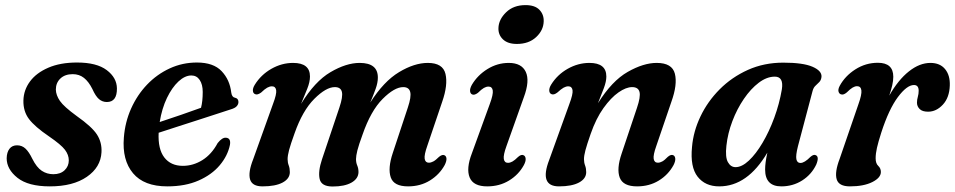

<svg xmlns="http://www.w3.org/2000/svg" viewBox="-20 -702 3651 734"><path d="M184 -36Q211 -36 227 -51.2Q243 -66.5 243 -89Q243 -110 228.2 -129.5Q213.5 -149 167.5 -180.5Q113 -217.5 90.8 -247Q68.5 -276.5 69.5 -318Q70.5 -358 94.8 -390.8Q119 -423.5 164.8 -443.2Q210.5 -463 274.5 -463Q349.5 -463 388 -434Q426.5 -405 427 -364Q427.5 -312 388.5 -312Q371.5 -312 358.5 -323Q345.5 -334 333 -362Q319 -390 301 -404.2Q283 -418.5 258 -418.5Q228.5 -418.5 211 -402Q193.5 -385.5 193.5 -359.5Q194 -338 209.2 -316Q224.5 -294 272.5 -259Q331.5 -217.5 350.8 -187.5Q370 -157.5 368 -120Q365 -62.5 312 -26Q259 10.5 170.5 10.5Q88 10.5 46.8 -22.2Q5.5 -55 5.5 -97Q6 -120 16.2 -133.2Q26.5 -146.5 45 -146.5Q64 -146.5 77.5 -133.8Q91 -121 103.5 -95Q120 -62 139.8 -49Q159.5 -36 184 -36Z M859 -148Q850.5 -106.5 820 -70.2Q789.5 -34 739 -11.8Q688.5 10.5 619.5 10.5Q530.5 10.5 488.5 -39.8Q446.5 -90 453.5 -176Q458 -235 481.2 -287Q504.5 -339 542.2 -378.5Q580 -418 628.8 -440.5Q677.5 -463 733 -463Q796 -463 827.2 -430Q858.5 -397 864 -348.5Q866.5 -330.5 878 -328.5Q891 -326 891.5 -313Q892 -304 885.2 -296.2Q878.5 -288.5 861 -283.5Q839.5 -276.5 805.8 -265.5Q772 -254.5 732.8 -241.8Q693.5 -229 655.2 -216.8Q617 -204.5 586.5 -194.5Q583.5 -132 608.2 -100Q633 -68 679 -68Q718.5 -68 753.8 -90Q789 -112 812 -155Q829.5 -177 844 -175.5Q863.5 -174 859 -148ZM711.5 -413.5Q687 -413.5 662.2 -390.5Q637.5 -367.5 618.2 -327.5Q599 -287.5 590.5 -235.5Q628.5 -248 672.8 -263.2Q717 -278.5 748.5 -290Q755 -314.5 755 -350.5Q755 -379 743.5 -396.2Q732 -413.5 711.5 -413.5Z M1211 -93 1277.5 -291Q1291.5 -332.5 1287 -350.8Q1282.5 -369 1260 -369Q1226.5 -369 1181.5 -324Q1136.5 -279 1106 -192Q1091 -150.5 1085.2 -128.8Q1079.5 -107 1079.5 -93.5Q1079.5 -80.5 1083.8 -69.5Q1088 -58.5 1088 -44Q1088 -19 1060.5 -4.2Q1033 10.5 983.5 10.5Q944 10.5 936 -16.2Q928 -43 948 -93.5L1024 -305.5Q1038 -342.5 1035.8 -357.2Q1033.5 -372 1019.5 -372Q1011 -372 1001.5 -366.8Q992 -361.5 978 -348Q964 -338 955.5 -342Q947.5 -345 946.8 -355Q946 -365 954 -378Q977.5 -416 1017.2 -438.8Q1057 -461.5 1100.5 -461.5Q1165 -461.5 1165 -409.5Q1165 -388.5 1154.5 -362.5Q1144 -336.5 1131 -305Q1183.5 -391 1243.5 -426.2Q1303.5 -461.5 1355 -461.5Q1425 -461.5 1424.5 -405Q1424.5 -386 1416 -362.2Q1407.5 -338.5 1395.5 -310Q1447 -391 1505.5 -426.2Q1564 -461.5 1615.5 -461.5Q1673 -461.5 1683 -419.5Q1693 -377.5 1670.5 -313L1614 -146Q1601 -109.5 1603.5 -94.8Q1606 -80 1619.5 -80Q1627.5 -80 1636.5 -84.8Q1645.5 -89.5 1658.5 -102.5Q1671 -112.5 1679 -108.5Q1686 -105.5 1686.8 -95.8Q1687.5 -86 1680 -71Q1660 -34.5 1623.5 -12Q1587 10.5 1540 10.5Q1485.5 10.5 1473.8 -24Q1462 -58.5 1481.5 -117L1539 -290.5Q1553 -332 1548.2 -350.5Q1543.5 -369 1521.5 -369Q1488 -369 1442.8 -323.8Q1397.5 -278.5 1366 -187.5Q1351.5 -148 1346.2 -127Q1341 -106 1341 -94Q1341 -80 1345.8 -69Q1350.5 -58 1350.5 -44Q1350 -19 1323.8 -4Q1297.5 11 1251.5 11Q1208.5 11 1202 -17.8Q1195.5 -46.5 1211 -93Z M1956 -534Q1921 -534 1902.8 -551.5Q1884.5 -569 1885.5 -595Q1886.5 -627.5 1914.8 -655Q1943 -682.5 1989 -682.5Q2025 -682.5 2042.2 -664.5Q2059.5 -646.5 2058.5 -620Q2057.5 -586 2029.5 -560Q2001.5 -534 1956 -534ZM1916.5 -144.5Q1903.5 -109 1906 -94.2Q1908.5 -79.5 1922 -79.5Q1930 -79.5 1939 -84.5Q1948 -89.5 1960.5 -102Q1973 -113 1981.5 -108.5Q1988.5 -105.5 1989.5 -95.5Q1990.5 -85.5 1982.5 -70.5Q1962.5 -34 1926 -11.8Q1889.5 10.5 1842.5 10.5Q1789.5 10.5 1775.5 -23.5Q1761.5 -57.5 1784 -116L1852.5 -304.5Q1866 -341 1863.8 -356Q1861.5 -371 1847.5 -371Q1839 -371 1829.8 -365.8Q1820.5 -360.5 1807 -347Q1793.5 -337 1785 -341Q1778 -344 1777 -353.8Q1776 -363.5 1784 -378Q1806 -415 1843.8 -438.2Q1881.5 -461.5 1925 -461.5Q1974 -461.5 1990 -427.2Q2006 -393 1982.5 -330Z M2088.5 -342Q2080.5 -345 2079.8 -355.2Q2079 -365.5 2087 -378.5Q2110.5 -416.5 2150.2 -439Q2190 -461.5 2233.5 -461.5Q2298 -461.5 2298 -409.5Q2298 -390.5 2288.5 -365.2Q2279 -340 2266 -307.5Q2319.5 -393 2379.8 -427.2Q2440 -461.5 2490.5 -461.5Q2549.5 -461.5 2560 -420.2Q2570.5 -379 2546.5 -312.5L2489 -144Q2476.5 -109 2479 -94.5Q2481.5 -80 2495 -80Q2503 -80 2511.8 -84.8Q2520.5 -89.5 2533 -102.5Q2545.5 -113 2554 -108.5Q2560.5 -105.5 2561.5 -95.8Q2562.5 -86 2555 -71Q2534.5 -33.5 2498.2 -11.5Q2462 10.5 2415.5 10.5Q2362 10.5 2349.2 -23Q2336.5 -56.5 2356.5 -115L2415 -289.5Q2429.5 -332 2424.8 -350.5Q2420 -369 2396.5 -369Q2373.5 -369 2344.5 -348.8Q2315.5 -328.5 2287 -288.8Q2258.5 -249 2238 -190Q2223.5 -148.5 2218 -127.5Q2212.5 -106.5 2212.5 -93.5Q2212.5 -80.5 2216.8 -69.2Q2221 -58 2221 -44Q2221 -19 2193.5 -4.2Q2166 10.5 2117 10.5Q2040.5 10.5 2079.5 -90.5L2156.5 -304Q2171 -342.5 2168.8 -357.2Q2166.5 -372 2152.5 -372Q2144 -372 2134.5 -366.8Q2125 -361.5 2111 -348.5Q2097.5 -338 2088.5 -342Z M3030.5 -143Q3021.5 -107.5 3024.5 -93.2Q3027.5 -79 3040 -79Q3055.5 -79 3078.5 -102.5Q3090 -112.5 3098 -109Q3113 -103.5 3100.5 -73Q3082.5 -35 3046.8 -12.2Q3011 10.5 2967 10.5Q2905 10.5 2905 -54Q2905 -67 2907 -82.2Q2909 -97.5 2913.5 -118.5Q2837.5 10.5 2729.5 10.5Q2676 10.5 2647 -26.5Q2618 -63.5 2625.5 -140Q2630.5 -199.5 2657.8 -256.8Q2685 -314 2731.2 -360.5Q2777.5 -407 2839.2 -434.8Q2901 -462.5 2974.5 -462.5Q3050 -462.5 3086.2 -446.8Q3122.5 -431 3120.5 -408Q3119 -395.5 3112.2 -388.5Q3105.5 -381.5 3097.8 -374.5Q3090 -367.5 3086.5 -354.5ZM2757 -145Q2752 -101 2762.8 -82Q2773.5 -63 2792 -63Q2816 -63 2843 -88.2Q2870 -113.5 2895.2 -156.2Q2920.5 -199 2940 -252Q2959.5 -305 2969 -360.5Q2976.5 -409 2942 -409Q2911.5 -409 2880.8 -385.8Q2850 -362.5 2823.8 -324Q2797.5 -285.5 2779.8 -238.8Q2762 -192 2757 -145Z M3196.5 -341Q3188.5 -342.5 3185.8 -351.2Q3183 -360 3190 -373.5Q3210.5 -411.5 3250 -436.8Q3289.5 -462 3336 -462Q3395 -462 3395 -408.5Q3395 -393.5 3390.8 -375.2Q3386.5 -357 3379.5 -336.5Q3414 -397 3454.8 -429.2Q3495.5 -461.5 3537 -461.5Q3573.5 -461.5 3593 -437.8Q3612.5 -414 3611 -375Q3609.5 -329 3584.5 -302Q3559.5 -275 3528 -275Q3506 -275 3495.8 -285.2Q3485.5 -295.5 3485.5 -309.5Q3485.5 -321 3488.8 -332Q3492 -343 3492 -355Q3492 -377 3474 -377Q3447 -377 3412.5 -330.8Q3378 -284.5 3349 -195Q3337.5 -159 3332.5 -136.8Q3327.5 -114.5 3327.5 -97Q3327.5 -77 3337.5 -67.8Q3347.5 -58.5 3347.5 -44.5Q3347.5 -22.5 3314.8 -6Q3282 10.5 3229 10.5Q3186.5 10.5 3178.5 -16.8Q3170.5 -44 3190 -95L3261.5 -303Q3275 -340.5 3273 -356.5Q3271 -372.5 3256.5 -372.5Q3248.5 -372.5 3239.5 -367.2Q3230.5 -362 3217 -348.5Q3205 -338.5 3196.5 -341Z"/></svg>

Font: Fraunces 72pt S050 SemiBold
Style: Italic
Weight: 600
Italic angle: -16°
Version: Version 1.000; ttfautohint (v1.8.3)